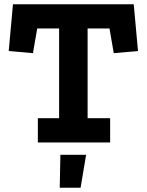

<svg xmlns="http://www.w3.org/2000/svg" viewBox="-20 -670 691 903"><path d="M629 -430 515 -420 495 -536H392V-114H498V0H158V-114H258V-536H155L135 -420L21 -430L41 -650H609ZM385 58 359 213H261L264 58Z"/></svg>

Font: Zilla Slab Bold
Style: Bold
Weight: 700
Designer: Typotheque.com
Foundry: Typotheque type foundry
Version: Version 1.1; 2017; ttfautohint (v1.6)